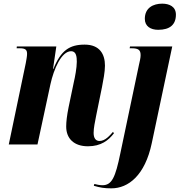

<svg xmlns="http://www.w3.org/2000/svg" viewBox="-20 -790 982 1050"><path d="M845 -627C909 -627 942 -655 942 -710C942 -754 906 -770 867 -770C819 -770 772 -748 772 -687C772 -646 804 -627 845 -627ZM461 10C533 10 574 -23 603 -61L598 -69C581 -50 556 -19 524 -19C504 -19 492 -34 492 -63C492 -91 499 -121 506 -158L538 -315C545 -351 554 -397 554 -431C554 -493 526 -546 443 -546C361 -546 313 -515 272 -413H270L288 -536H72L71 -526H89C123 -526 128 -514 128 -495C128 -482 124 -462 121 -445L28 0H185L256 -330C274 -412 316 -510 369 -510C398 -510 400 -477 400 -452C400 -419 390 -367 384 -342L355 -203C346 -158 342 -124 342 -98C342 -31 386 10 461 10ZM589 240C682 240 773 169 810 -7L922 -536H691L689 -526H700C738 -526 749 -516 749 -488C749 -473 744 -454 739 -431L638 49C611 180 592 223 540 223C527 223 505 219 496 216L493 226C527 236 550 240 589 240Z"/></svg>

Font: Noto Serif Display Condensed ExtraBold
Style: Italic
Weight: 800
Width: 3
Italic angle: -12°
Designer: Monotype Design Team
Foundry: Monotype Imaging Inc.
Version: Version 2.009